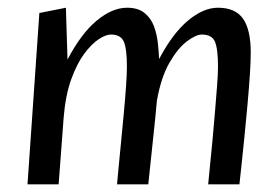

<svg xmlns="http://www.w3.org/2000/svg" viewBox="-20 -482 729 502"><path d="M51.9 0 82.9 -448 152.3 -461.8 156.5 -326.3Q191.8 -393.8 232.5 -427.8Q273.3 -461.8 312.3 -461.8Q340.7 -461.8 357.6 -448.3Q374.5 -434.8 382.4 -413.8Q390.2 -392.7 392.7 -369.6Q395.2 -346.4 396 -327.6Q431 -394.1 471.3 -428Q511.7 -461.8 549.7 -461.8Q595.3 -461.8 615.5 -433.1Q635.6 -404.3 635.6 -344.2Q635.6 -320.2 633.1 -283.4Q630.6 -246.7 626.7 -204.1Q622.8 -161.5 618.7 -120.5Q614.5 -79.5 611.1 -47.2Q607.7 -15 606 0H524.3Q525.6 -14 528.6 -44.4Q531.6 -74.7 535.3 -112.3Q538.9 -149.9 542 -188.2Q545.2 -226.6 547.6 -258.5Q550 -290.5 550 -307.7Q550 -354 542 -372.9Q534 -391.7 507.6 -391.7Q492.5 -391.7 468.8 -374Q445.2 -356.3 423.2 -318.4Q401.2 -280.4 390.2 -218.8Q385.7 -168.4 380.8 -124.1Q375.9 -79.8 372.7 -47.5Q369.4 -15.2 367.7 0L286 0Q287.3 -14 290.1 -44.4Q293 -74.7 296.7 -112.2Q300.3 -149.7 303.9 -188Q307.5 -226.4 309.7 -258.3Q311.8 -290.3 311.8 -308.3Q311.8 -354 303.8 -372.9Q295.8 -391.7 269.7 -391.7Q256.8 -391.7 238.1 -379.5Q219.5 -367.2 200.3 -341.6Q181.2 -315.9 166.2 -274.6Q151.3 -233.4 146.5 -175.3L133.3 0Z"/></svg>

Font: Ancizar Sans Thin
Style: Italic
Weight: 100
Italic angle: -4°
Designer: Cesar Puertas, Viviana Monsalve, Julian Moncada, Julian Prieto, Jose Castro, Mariel Hernandez, Felipe Aragon, Sara Alarc
Version: Version 8.100